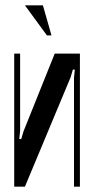

<svg xmlns="http://www.w3.org/2000/svg" viewBox="-20 -696 350 716"><path d="M278 -496V0H256V-406L259 -436L252 -437L243 -407L73 0H33V-496H55V-208L52 -178L59 -177L68 -207L184 -496ZM155 -564 73 -676H140L172 -564Z"/></svg>

Font: Moniqa Narrow Heading
Style: Bold
Weight: 700
Width: 4
Designer: Rajesh Rajput
Foundry: Rajesh Rajput
Version: Version 1.000